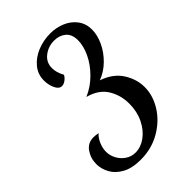

<svg xmlns="http://www.w3.org/2000/svg" viewBox="-234 -822 1010 1010"><g transform="rotate(-45 271.0 -316.5)"><path d="M19 -62Q19 -105 42.5 -139Q66 -173 108 -173Q122 -173 143 -169Q125 -154 113 -126.5Q101 -99 101 -72Q101 -44 115 -18Q129 8 153.5 24.5Q178 41 209 41Q248 41 284.5 14.5Q321 -12 344 -59Q367 -106 367 -164Q367 -228 335.5 -279Q304 -330 232 -349Q285 -372 326 -413Q367 -454 389.5 -501.5Q412 -549 412 -591Q412 -636 386 -657.5Q360 -679 322 -679Q278 -679 244.5 -653Q211 -627 211 -584Q211 -552 231 -515Q225 -502 210.5 -491Q196 -480 182 -480Q161 -480 148 -507.5Q135 -535 135 -568Q135 -614 163.5 -648.5Q192 -683 237.5 -701.5Q283 -720 334 -720Q378 -720 417 -703.5Q456 -687 480 -655Q504 -623 504 -579Q504 -538 483.5 -494Q463 -450 426.5 -414Q390 -378 344 -361Q417 -336 451.5 -282Q486 -228 486 -169Q486 -106 449 -47Q412 12 347 49.5Q282 87 201 87Q138 87 97.5 65Q57 43 38 8.5Q19 -26 19 -62Z"/></g></svg>

Font: Dancing Script
Style: Bold
Weight: 700
Designer: Pablo Impallari
Foundry: Pablo Impallari
Version: Version 2.000